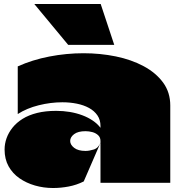

<svg xmlns="http://www.w3.org/2000/svg" viewBox="-20 -917 893 963"><path d="M69 -584V-345Q114 -374 174 -389Q234 -404 293 -404Q331 -404 365.5 -397Q400 -390 426.5 -375.5Q453 -361 468.5 -338.5Q484 -316 484 -285Q484 -284 484 -282.5Q484 -281 484 -279.5Q484 -278 484 -276Q469 -296 445.5 -312Q422 -328 392.5 -339Q363 -350 330 -355.5Q297 -361 262 -361Q208 -361 166 -350.5Q124 -340 93.5 -321Q63 -302 43 -277Q23 -252 13 -224Q3 -196 3 -167Q3 -119 23 -83Q43 -47 77.5 -23Q112 1 155.5 13.5Q199 26 246 26Q285 26 324.5 18.5Q364 11 400 -7Q421 -56 442.5 -105Q464 -154 485 -203Q473 -174 450 -167Q427 -160 409 -160Q372 -160 352 -175.5Q332 -191 332 -210Q332 -229 351.5 -244Q371 -259 409 -259Q426 -259 443 -254.5Q460 -250 472 -239Q484 -228 484 -210Q484 -158 484 -105.5Q484 -53 484 0Q519 0 554 0Q589 0 624 0Q659 0 694 0Q729 0 764 0Q799 0 834 0Q834 -97 834 -194Q834 -291 834 -388Q834 -454 798 -503Q762 -552 700.5 -585Q639 -618 561 -634Q483 -650 399 -650Q313 -650 227.5 -633.5Q142 -617 69 -584ZM322 -692 152 -897H485L553 -692Z"/></svg>

Font: Climate Crisis
Style: Regular
Weight: 400
Version: Version 1.003